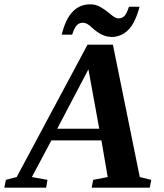

<svg xmlns="http://www.w3.org/2000/svg" viewBox="-72 -866 758 886"><path d="M147 -36 141 0H-52L-45 -36L5 -49L332 -660H449L573 -49L626 -36L619 0H351L358 -36L425 -49L396 -218H165L75 -49ZM336 -546 192 -272H386ZM439 -695 440 -696Q398 -696 352 -739Q329 -761 312 -761Q292 -761 282 -749Q271 -737 261 -706H213Q246 -846 344 -846Q370 -846 391 -834Q415 -820 435 -803Q460 -781 474 -781Q492 -781 503 -793Q514 -806 523 -835H572Q552 -760 520 -728Q487 -695 439 -695Z"/></svg>

Font: Libra Serif Modern
Style: Bold Italic
Weight: 700
Italic angle: -12°
Designer: Stefan Peev, Context Ltd
Foundry: Stefan Peev, Context Ltd
Version: Version 1.000